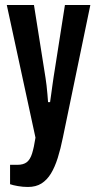

<svg xmlns="http://www.w3.org/2000/svg" viewBox="-20 -547 382 763"><path d="M91 196Q71 196 51 192.5Q31 189 20 185V108H49Q73 108 86.5 97.5Q100 87 107.5 63Q115 39 121 0L7 -527H115L161 -237Q163 -225 165 -207.5Q167 -190 168.5 -172.5Q170 -155 171 -141H179Q181 -155 183.5 -173Q186 -191 188.5 -209.5Q191 -228 193.5 -244Q196 -260 198 -272L238 -527H339L230 -1Q221 44 209.5 80.5Q198 117 182.5 142.5Q167 168 145 182Q123 196 91 196Z"/></svg>

Font: Archivo SemiBold ExtraCondensed
Style: Regular
Weight: 600
Width: 2
Version: Version 2.001